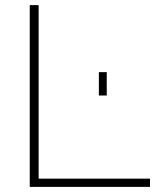

<svg xmlns="http://www.w3.org/2000/svg" viewBox="-20 -730 620 750"><path d="M96.2 0V-710H130.9V-32.2H565.9V0ZM366.2 -356.9V-448.2H397V-356.9Z"/></svg>

Font: Rawline ExtraLight
Style: Regular
Weight: 275
Designer: Matt McInerney, Pablo Impallari, Rodrigo Fuenzalida
Foundry: Matt McInerney, Pablo Impallari, Rodrigo Fuenzalida
Version: Version 4.020;PS 004.020;hotconv 1.0.88;makeotf.lib2.5.64775